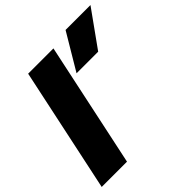

<svg xmlns="http://www.w3.org/2000/svg" viewBox="-210 -919 1074 1074"><g transform="rotate(-45 327.5 -382.0)"><path d="M468 -764H665L511 -549H340ZM147 -739H347L190 0H-10Z"/></g></svg>

Font: Prompt ExtraBold
Style: Italic
Weight: 800
Italic angle: -12°
Designer: Katatrad Team
Foundry: CadsonDemak
Version: Version 1.001